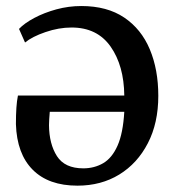

<svg xmlns="http://www.w3.org/2000/svg" viewBox="-20 -586 562 621"><path d="M243 -566.5Q326.5 -566.5 381.8 -529.2Q437 -492 464.5 -426.5Q492 -361 492 -276Q492 -188 458.2 -122.8Q424.5 -57.5 365.8 -21.5Q307 14.5 230.5 14.5Q137 14.5 85.8 -37Q34.5 -88.5 31.5 -184.5Q31.5 -215 33 -237.2Q34.5 -259.5 38 -277H382Q381 -373.5 337.8 -435.2Q294.5 -497 211.5 -497Q170 -497 127 -482.2Q84 -467.5 61 -448.5L41.5 -492.5Q59 -511 91 -528Q123 -545 162.5 -555.8Q202 -566.5 243 -566.5ZM382 -224.5H141Q140 -214 139.2 -200.5Q138.5 -187 138.5 -181Q139 -120.5 164.2 -81Q189.5 -41.5 249.5 -41.5Q285 -41.5 313.8 -58.2Q342.5 -75 360.2 -115Q378 -155 382 -224.5Z"/></svg>

Font: Merriweather
Style: Regular
Weight: 400
Designer: Eben Sorkin
Foundry: Eben Sorkin
Version: Version 2.100; ttfautohint (v1.7.19-72a1) -l 8 -r 50 -G 200 